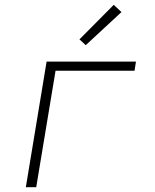

<svg xmlns="http://www.w3.org/2000/svg" viewBox="-20 -775 640 795"><path d="M87 0 173 -520H543L537 -482H210L130 0ZM335 -588 309 -612 451 -755 483 -725Z"/></svg>

Font: Iosevka Aile XLt Obl
Style: Regular
Weight: 200
Italic angle: -9°
Designer: Belleve Invis
Foundry: Belleve Invis
Version: Version 31.1.0; ttfautohint (v1.8.4)